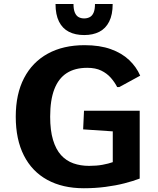

<svg xmlns="http://www.w3.org/2000/svg" viewBox="-20 -952 806 981"><path d="M408.2 9.8Q299.8 9.8 221.7 -33Q143.6 -75.7 102.1 -157.5Q60.5 -239.3 60.5 -356Q60.5 -471.7 103 -553.2Q145.5 -634.8 224.4 -678Q303.2 -721.2 412.1 -721.2Q489.7 -721.2 546.1 -700.9Q602.5 -680.7 639.6 -645.5Q676.8 -610.4 696.3 -565.4L589.8 -507.3H578.6Q565.9 -532.2 546.1 -554.7Q526.4 -577.1 497.3 -591.3Q468.3 -605.5 425.8 -605.5Q362.8 -605.5 320.8 -578.4Q278.8 -551.3 257.6 -496.1Q236.3 -440.9 236.3 -356Q236.3 -285.2 251 -236.8Q265.6 -188.5 292 -159.4Q318.4 -130.4 355 -117.4Q391.6 -104.5 435.1 -104.5Q473.6 -104.5 503.9 -110.1Q534.2 -115.7 556.2 -123.5V-280.8L404.8 -291L409.2 -386.2H693.8V-39.6Q660.6 -26.9 616 -15.4Q571.3 -3.9 518.6 2.9Q465.8 9.8 408.2 9.8ZM410.2 -772.9Q364.7 -772.9 332 -789.6Q299.3 -806.2 281.5 -841.6Q263.7 -877 263.7 -931.6H355.5Q355.5 -903.8 362.5 -887.5Q369.6 -871.1 381.8 -864.5Q394 -857.9 410.2 -857.9Q425.8 -857.9 438.5 -864.5Q451.2 -871.1 458.3 -887.5Q465.3 -903.8 465.3 -931.6H555.7Q555.7 -877 537.8 -841.6Q520 -806.2 487.5 -789.6Q455.1 -772.9 410.2 -772.9Z"/></svg>

Font: Comme
Style: Bold
Weight: 700
Version: Version 1.000;gftools[0.9.27]